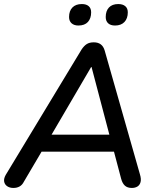

<svg xmlns="http://www.w3.org/2000/svg" viewBox="-21 -921 777 948"><path d="M45 7Q27 7 14.5 -1.5Q2 -10 -0.5 -24.5Q-3 -39 7 -57L382 -677Q394 -695 407.5 -703.5Q421 -712 442 -712Q463 -712 476.5 -702Q490 -692 496 -671L670 -60Q677 -37 673 -22Q669 -7 657.5 0Q646 7 630 7Q608 7 595.5 -4.5Q583 -16 577 -39L536 -194L571 -172H151L196 -192L97 -24Q89 -8 76 -0.5Q63 7 45 7ZM429 -590 223 -238 200 -256H549L524 -237L431 -590ZM547 -795Q525 -795 513 -806Q501 -817 501 -837Q501 -867 517 -884Q533 -901 563 -901Q585 -901 597.5 -890.5Q610 -880 610 -860Q610 -830 593.5 -812.5Q577 -795 547 -795ZM366 -795Q345 -795 332.5 -806Q320 -817 320 -837Q320 -867 336.5 -884Q353 -901 383 -901Q405 -901 417 -890.5Q429 -880 429 -860Q429 -830 413 -812.5Q397 -795 366 -795Z"/></svg>

Font: Nunito ExtraLight SemiBold
Style: Italic
Weight: 600
Italic angle: -9°
Version: Version 3.602